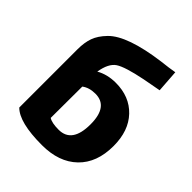

<svg xmlns="http://www.w3.org/2000/svg" viewBox="-218 -893 1032 1032"><g transform="rotate(45 297.5 -377.0)"><path d="M385 -249Q385 -384 287 -384Q240 -384 210 -361L209 -122Q232 -107 284 -107Q385 -107 385 -249ZM50 -42V-485Q50 -536 63.5 -574Q77 -612 114 -650Q151 -688 226.5 -714.5Q302 -741 415 -756Q470 -762 509 -769L518 -641L416 -622Q297 -598 259.5 -573Q222 -548 210 -475Q259 -503 323 -503Q428 -503 491.5 -436Q555 -369 555 -254Q555 -127 481.5 -56Q408 15 279 15Q106 15 50 -42Z"/></g></svg>

Font: Repo
Style: ExtraBold
Weight: 800
Designer: Stefan Peev
Foundry: Context Ltd
Version: Version 001.000